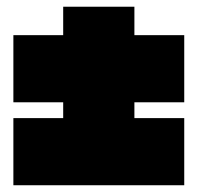

<svg xmlns="http://www.w3.org/2000/svg" viewBox="-20 -650 591 574"><path d="M20 -96.2V-296.9H168.9V-344.2H20V-544.9H168.9V-629.9H381.8V-544.9H530.8V-344.2H381.8V-296.9H530.8V-96.2Z"/></svg>

Font: Poppins Black
Style: Regular
Weight: 900
Designer: Ninad Kale (Devanagari), Jonny Pinhorn (Latin)
Foundry: Indian Type Foundry
Version: 4.004